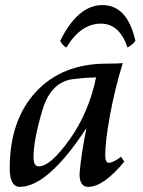

<svg xmlns="http://www.w3.org/2000/svg" viewBox="-20 -722 560 752"><path d="M131.8 -70.3Q177.2 -70.3 252.4 -175.3Q327.6 -280.3 356.4 -418.9Q312.5 -418 277.3 -413.1Q181.2 -408.2 146.2 -291Q111.3 -173.8 111.3 -106.4Q111.3 -70.3 131.8 -70.3ZM325.2 9.8Q291.5 9.8 291.5 -41Q298.3 -122.1 318.8 -220.7Q167.5 9.8 57.6 9.8Q18.1 9.8 18.1 -63Q18.1 -251.5 120.6 -362.1Q223.1 -472.7 397.5 -472.7Q444.8 -472.7 460.9 -475.1Q429.2 -371.6 410.6 -269.8Q392.1 -168 392.1 -113.8Q392.1 -84.5 406.2 -84.5Q422.9 -84.5 454.1 -107.9L466.8 -88.9Q385.7 9.8 325.2 9.8ZM380.9 -702.1Q479 -702.1 510.3 -562Q497.1 -544.4 479.5 -536.1Q447.8 -629.4 375 -629.4Q296.4 -629.4 240.2 -536.1Q226.1 -542 215.8 -562Q285.2 -702.1 380.9 -702.1Z"/></svg>

Font: Kelvinch
Style: Italic
Weight: 400
Italic angle: -10°
Designer: Paul James Miller
Foundry: High-Logic / Made with FontCreator
Version: Version 3.40;July 22, 2017;FontCreator 11.0.0.2388 64-bit